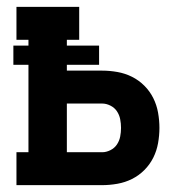

<svg xmlns="http://www.w3.org/2000/svg" viewBox="-20 -540 540 560"><path d="M28 0V-96H63V-351H19V-407H63V-424H28V-520H211V-424H175V-407H269V-351H175V-334H278Q300 -334 322.5 -330Q345 -326 365 -316Q385 -306 401 -290Q417 -274 427 -254Q437 -234 441 -211.5Q445 -189 445 -167Q445 -145 441 -122.5Q437 -100 427 -80Q417 -60 401 -44Q385 -28 365 -18Q345 -8 322.5 -4Q300 0 278 0ZM278 -96Q290 -96 302 -102Q314 -108 321 -118.5Q328 -129 330.5 -141.5Q333 -154 333 -167Q333 -180 330.5 -192.5Q328 -205 321 -215.5Q314 -226 302 -232Q290 -238 278 -238H175V-96Z"/></svg>

Font: Iosevka Curly Slab
Style: Bold
Weight: 700
Monospace: yes
Designer: Belleve Invis
Foundry: Belleve Invis
Version: Version 22.1.2; ttfautohint (v1.8.4)